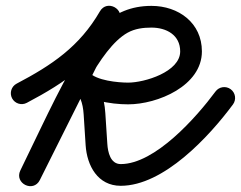

<svg xmlns="http://www.w3.org/2000/svg" viewBox="-20 -605 832 663"><path d="M21.7 -265.5C31.4 -247.2 54.1 -240.2 72.4 -249.8C206.5 -320.4 312.3 -393.8 390.1 -528.4C402.2 -549.4 391.1 -569.2 374.3 -578.2C357.5 -587.3 334.9 -585.7 324.1 -564C232.9 -381.6 141.7 -199.2 50.5 -16.8C39.4 5.4 50.8 24.9 67.7 33.2C84.6 41.5 107 38.7 117.8 16.3C141.2 -32.1 164.5 -80.6 187.9 -129C234.4 -225.3 321.7 -436.6 420.3 -491.9C445.8 -506.1 474.2 -509.7 502.9 -509.7C554.5 -509.7 602.2 -484.3 602.2 -427.5C602.2 -356.7 479 -319.7 422.6 -319.7C388 -319.7 311.6 -326.7 287.2 -355.8C271.1 -375 248.7 -372.4 234.4 -360.3C220 -348.2 213.7 -326.6 229.8 -307.5C256.2 -276.3 266.2 -250.9 268.9 -209.6C271.2 -174.3 273.4 -138.9 275.7 -103.6C280.3 -33 317.4 36.6 396.9 36.6C545.2 36.6 702.2 -133.3 784.5 -244.4C796.8 -261.1 793.3 -284.6 776.6 -296.9C760 -309.2 736.5 -305.7 724.2 -289.1C658.6 -200.5 515.7 -38.4 396.9 -38.4C361.1 -38.4 352.4 -79.9 350.6 -108.4C348.3 -143.8 346 -179.1 343.7 -214.5C340 -271.4 323.7 -312.6 287 -356C270.9 -375 248.6 -372.5 234.3 -360.4C219.9 -348.4 213.7 -326.8 229.7 -307.6C271 -258.4 362.4 -244.7 422.6 -244.7C524.3 -244.7 677.2 -308.6 677.2 -427.5C677.2 -526.1 596.4 -584.7 502.9 -584.7C359.9 -584.7 291.9 -484.1 227.2 -370C188.7 -302.1 154.3 -231.9 120.4 -161.7C97 -113.2 73.6 -64.8 50.2 -16.3C39.4 6.1 50.7 25.4 67.5 33.7C84.2 41.9 106.4 39 117.5 16.8C208.7 -165.6 299.9 -348 391.1 -530.4C402 -552.1 391.5 -571.5 375.4 -580.2C359.2 -588.9 337.3 -587 325.1 -566C254.6 -444 158.9 -380 37.5 -316.2C19.1 -306.6 12.1 -283.9 21.7 -265.5Z"/></svg>

Font: FRB American Cursive Extrabold
Style: Bold Italic
Weight: 800
Italic angle: -25°
Version: Version 2.0;Modular Font Editor K font №1